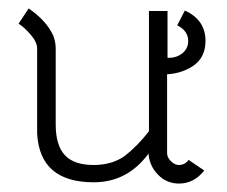

<svg xmlns="http://www.w3.org/2000/svg" viewBox="-20 -426 539 455"><path d="M426 -329Q426 -353 400 -366L418 -401Q467 -379 467 -329Q467 -290 438 -270Q411 -252 376 -250V-63Q376 -53 385 -44Q394 -35 404 -35Q418 -35 427 -47L464 -22Q440 9 404 9Q375 9 354.5 -12Q334 -33 332 -62Q282 6 202 6Q74 6 68 -110V-311Q68 -326 53 -343.5Q38 -361 24 -370L48 -406Q90 -377 106 -342Q112 -327 112 -311V-131Q112 -82 133.5 -58.5Q155 -35 202 -35Q245 -35 275 -56Q306 -80 333 -115V-400H377V-289H380Q399 -289 412.5 -300Q426 -311 426 -329Z"/></svg>

Font: Bhavuka
Style: Regular
Weight: 400
Version: 2.94.0; ttfautohint (v1.2) -l 7 -r 28 -G 50 -x 13 -D deva -f